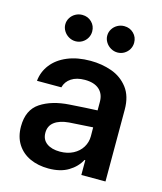

<svg xmlns="http://www.w3.org/2000/svg" viewBox="-112 -821 774 915"><g transform="rotate(15 275.0 -363.5)"><path d="M232.4 -309.6Q316.9 -315.4 368.2 -317.4V-359.4Q368.2 -398.9 343.3 -420.7Q318.4 -442.4 272.5 -442.4Q231.9 -442.4 206.1 -425.3Q180.2 -408.2 172.9 -378.9H52.7Q57.1 -424.3 85 -460.2Q112.8 -496.1 161.6 -516.6Q210.4 -537.1 275.4 -537.1Q331.1 -537.1 380.1 -519.8Q429.2 -502.4 460.7 -461.7Q492.2 -420.9 492.2 -354.5V0H373V-73.2H369.1Q349.6 -36.1 310.5 -12.7Q271.5 10.7 212.9 10.7Q161.6 10.7 121.3 -7.8Q81.1 -26.4 58.1 -62.5Q35.2 -98.6 35.2 -149.4Q35.2 -231.4 90.6 -267.8Q146 -304.2 232.4 -309.6ZM245.1 -81.1Q281.7 -81.1 310.1 -95.7Q338.4 -110.4 353.8 -135.5Q369.1 -160.6 369.1 -190.4L368.7 -233.9L252 -226.6Q206.1 -222.7 180.7 -203.6Q155.3 -184.6 155.3 -150.4Q155.3 -116.7 179.7 -98.9Q204.1 -81.1 245.1 -81.1ZM113.3 -673.8Q113.3 -691.4 122.6 -706.3Q131.8 -721.2 147.2 -729.7Q162.6 -738.3 180.7 -738.3Q208.5 -738.3 227.3 -719.7Q246.1 -701.2 246.1 -673.8Q246.1 -656.2 237.5 -641.4Q229 -626.5 213.9 -617.4Q198.7 -608.4 180.7 -608.4Q163.1 -608.4 147.5 -617.4Q131.8 -626.5 122.6 -641.6Q113.3 -656.7 113.3 -673.8ZM320.3 -673.8Q320.3 -691.4 329.6 -706.3Q338.9 -721.2 354.2 -729.7Q369.6 -738.3 387.7 -738.3Q415.5 -738.3 434.3 -719.7Q453.1 -701.2 453.1 -673.8Q453.1 -656.2 444.6 -641.4Q436 -626.5 420.9 -617.4Q405.8 -608.4 387.7 -608.4Q370.1 -608.4 354.5 -617.4Q338.9 -626.5 329.6 -641.6Q320.3 -656.7 320.3 -673.8Z"/></g></svg>

Font: Pretendard Std SemiBold
Style: Regular
Weight: 600
Designer: Base glyphs from Inter by Rasmus Andersson; Hangeul glyphs from Noto Sans CJK(Source Han Sans) by Jang Soo-young and Kan
Foundry: Kil Hyung-jin
Version: Version 1.309